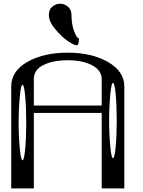

<svg xmlns="http://www.w3.org/2000/svg" viewBox="-20 -1041 790 1061"><path d="M125 -363.3Q125 -449.2 119.1 -510.7Q113.3 -572.3 104.5 -572.3Q95.7 -572.3 89.8 -510.7Q83 -439.5 83 -363.3Q83 -287.1 89.8 -215.8Q95.7 -155.3 104.5 -155.3Q113.3 -155.3 119.1 -216.8Q125 -278.3 125 -363.3ZM589.8 -521.5Q583 -449.2 583 -375Q583 -300.8 589.8 -228.5Q595.7 -167 604.5 -167Q613.3 -167 619.1 -228.5Q625 -290 625 -375Q625 -460 619.1 -521.5Q613.3 -583 604.5 -583Q595.7 -583 589.8 -521.5ZM667 0H542V-417H167V0H42V-562.5Q42 -648.4 131.8 -699.2Q221.7 -750 354.5 -750Q487.3 -750 577.1 -698.2Q667 -646.5 667 -562.5ZM542 -458V-604.5Q542 -652.3 488.3 -680.7Q436.5 -708 354.5 -708Q272.5 -708 219.7 -681.6Q167 -655.3 167 -604.5V-458ZM312.5 -1020.5Q335.9 -1020.5 355.5 -1003.9Q375 -987.3 375 -958Q375 -908.2 389.6 -868.2Q404.3 -829.1 416 -829.1V-826.2Q415 -823.2 415 -820.3V-809.6Q415 -808.6 413.1 -800.8Q412.1 -795.9 409.2 -793Q407.2 -791 401.4 -791Q389.6 -791 354.5 -814.5Q323.2 -835 285.2 -879.9Q250 -920.9 250 -958Q250 -988.3 268.6 -1003.9Q288.1 -1020.5 312.5 -1020.5Z"/></svg>

Font: okolaksMetalik
Style: bold
Weight: 700
Width: 7
Version: Version 0.6